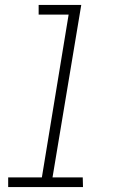

<svg xmlns="http://www.w3.org/2000/svg" viewBox="-20 -755 472 775"><path d="M13 0H315L314 -39H192L308 -735H136V-696H257L149 -39H13Z"/></svg>

Font: Iosevka Sparkle XLtObl
Style: Regular
Weight: 200
Italic angle: -9°
Designer: Belleve Invis
Foundry: Belleve Invis
Version: Version 4.5.0; ttfautohint (v1.8.3)